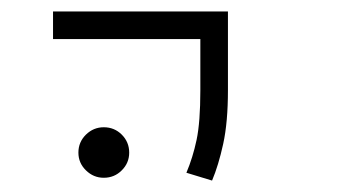

<svg xmlns="http://www.w3.org/2000/svg" viewBox="-20 -606 626 336"><path d="M351.1 -290 306.2 -303.7Q317.4 -330.1 324 -361.1Q330.6 -392.1 330.6 -448.2V-537.6H72.8V-585.9H378.9V-448.2Q378.9 -392.1 370.6 -354.2Q362.3 -316.4 351.1 -290ZM161.6 -294.9Q143.6 -294.9 130.4 -307.9Q117.2 -320.8 117.2 -338.9Q117.2 -357.4 130.4 -370.4Q143.6 -383.3 161.6 -383.3Q180.2 -383.3 193.1 -370.4Q206.1 -357.4 206.1 -338.9Q206.1 -320.8 193.1 -307.9Q180.2 -294.9 161.6 -294.9Z"/></svg>

Font: Cascadia Mono ExtraLight
Style: Regular
Weight: 200
Monospace: yes
Designer: Aaron Bell
Foundry: Saja Typeworks
Version: Version 2404.023; ttfautohint (v1.8.4)